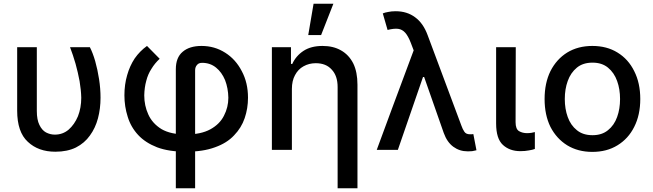

<svg xmlns="http://www.w3.org/2000/svg" viewBox="-20 -797 3472 1021"><path d="M71.3 -545.9Q97.7 -545.9 175.8 -545.9Q175.8 -460.9 175.8 -207Q175.8 -160.2 189.5 -132.8Q203.1 -104.5 224.6 -92.8Q247.1 -81.1 271.5 -81.1Q313.5 -81.1 344.7 -107.4Q376 -134.8 394.5 -178.7Q412.1 -223.6 412.1 -277.3Q411.1 -318.4 403.3 -365.2Q394.5 -412.1 381.8 -458Q368.2 -504.9 352.5 -545.9Q387.7 -545.9 458 -545.9Q473.6 -515.6 486.3 -471.7Q499 -426.8 506.8 -376Q514.6 -326.2 514.6 -277.3Q514.6 -219.7 501 -168Q487.3 -116.2 458 -76.2Q429.7 -36.1 383.8 -12.7Q337.9 9.8 274.4 9.8Q183.6 9.8 127.9 -43Q71.3 -94.7 71.3 -209Q71.3 -321.3 71.3 -545.9Z M915 204.1Q915 45.9 915 -428.7Q915 -491.2 951.2 -521.5Q987.3 -552.7 1051.8 -552.7Q1121.1 -552.7 1177.7 -516.6Q1233.4 -481.4 1265.6 -418.9Q1298.8 -357.4 1298.8 -277.3Q1298.8 -220.7 1281.2 -168.9Q1263.7 -117.2 1224.6 -77.1Q1186.5 -36.1 1123 -13.7Q1059.6 9.8 968.8 9.8Q877.9 9.8 815.4 -13.7Q752.9 -38.1 714.8 -79.1Q675.8 -121.1 659.2 -175.8Q641.6 -230.5 641.6 -290Q641.6 -347.7 656.2 -397.5Q669.9 -446.3 696.3 -486.3Q723.6 -525.4 761.7 -552.7Q784.2 -530.3 829.1 -484.4Q802.7 -460 785.2 -430.7Q766.6 -402.3 757.8 -367.2Q748 -332 747.1 -290Q747.1 -235.4 768.6 -188.5Q790 -140.6 838.9 -110.4Q887.7 -82 968.8 -82Q1048.8 -82 1098.6 -109.4Q1148.4 -136.7 1170.9 -181.6Q1194.3 -226.6 1194.3 -277.3Q1193.4 -328.1 1176.8 -371.1Q1159.2 -413.1 1128.9 -437.5Q1097.7 -462.9 1054.7 -462.9Q1036.1 -462.9 1027.3 -451.2Q1017.6 -440.4 1017.6 -422.9Q1017.6 -213.9 1017.6 204.1Q992.2 204.1 915 204.1Z M1532.2 -324.2Q1532.2 -243.2 1532.2 0Q1505.9 0 1425.8 0Q1425.8 -136.7 1425.8 -545.9Q1451.2 -545.9 1527.3 -545.9Q1527.3 -523.4 1527.3 -457Q1529.3 -457 1534.2 -457Q1553.7 -500 1593.8 -526.4Q1633.8 -552.7 1695.3 -552.7Q1752 -552.7 1793 -529.3Q1835 -505.9 1858.4 -460Q1880.9 -414.1 1880.9 -346.7Q1880.9 -163.1 1880.9 204.1Q1854.5 204.1 1775.4 204.1Q1775.4 70.3 1775.4 -334Q1775.4 -393.6 1744.1 -426.8Q1713.9 -460.9 1659.2 -460.9Q1623 -460.9 1593.8 -444.3Q1565.4 -428.7 1548.8 -397.5Q1532.2 -367.2 1532.2 -324.2ZM1619.1 -610.4Q1626 -651.4 1647.5 -777.3Q1673.8 -777.3 1752.9 -777.3Q1737.3 -735.4 1687.5 -610.4Q1670.9 -610.4 1619.1 -610.4Z M2466.8 7.8Q2423.8 7.8 2390.6 -16.6Q2357.4 -41 2339.8 -89.8Q2299.8 -202.1 2221.7 -426.8Q2212.9 -449.2 2184.6 -516.6Q2179.7 -530.3 2164.1 -570.3Q2150.4 -605.5 2134.8 -623Q2119.1 -640.6 2097.7 -643.6Q2075.2 -646.5 2041 -637.7Q2033.2 -667 2015.6 -725.6Q2026.4 -730.5 2043.9 -733.4Q2061.5 -737.3 2084 -737.3Q2144.5 -737.3 2187.5 -705.1Q2230.5 -673.8 2253.9 -610.4Q2313.5 -450.2 2433.6 -128.9Q2440.4 -109.4 2449.2 -96.7Q2458 -83 2478.5 -83Q2482.4 -83 2488.3 -83Q2494.1 -84 2497.1 -84Q2502.9 -55.7 2513.7 2Q2503.9 4.9 2491.2 6.8Q2480.5 7.8 2470.7 7.8Q2468.8 7.8 2466.8 7.8ZM1983.4 0Q2036.1 -144.5 2197.3 -576.2Q2210.9 -529.3 2252 -387.7Q2246.1 -387.7 2229.5 -387.7Q2196.3 -291 2095.7 0Q2067.4 0 1983.4 0Z M2618.2 -545.9Q2643.6 -545.9 2722.7 -545.9Q2722.7 -446.3 2721.7 -147.5Q2721.7 -110.4 2740.2 -99.6Q2758.8 -88.9 2783.2 -88.9Q2794.9 -88.9 2806.6 -90.8Q2818.4 -92.8 2824.2 -94.7Q2824.2 -64.5 2824.2 -4.9Q2811.5 0 2792 2.9Q2772.5 6.8 2747.1 6.8Q2690.4 6.8 2654.3 -26.4Q2618.2 -59.6 2618.2 -140.6Q2618.2 -275.4 2618.2 -545.9Z M3129.9 10.7Q3053.7 10.7 2996.1 -24.4Q2939.5 -59.6 2907.2 -122.1Q2876 -185.5 2876 -270.5Q2876 -355.5 2907.2 -418.9Q2939.5 -482.4 2996.1 -517.6Q3053.7 -552.7 3129.9 -552.7Q3207 -552.7 3263.7 -517.6Q3321.3 -482.4 3352.5 -418.9Q3384.8 -355.5 3384.8 -270.5Q3384.8 -185.5 3352.5 -122.1Q3321.3 -59.6 3263.7 -24.4Q3207 10.7 3129.9 10.7ZM3130.9 -78.1Q3180.7 -78.1 3212.9 -104.5Q3246.1 -130.9 3261.7 -174.8Q3277.3 -217.8 3277.3 -270.5Q3277.3 -323.2 3261.7 -366.2Q3246.1 -410.2 3212.9 -437.5Q3180.7 -463.9 3130.9 -463.9Q3080.1 -463.9 3047.9 -437.5Q3014.6 -410.2 2999 -366.2Q2983.4 -323.2 2983.4 -270.5Q2983.4 -217.8 2999 -174.8Q3014.6 -130.9 3047.9 -104.5Q3080.1 -78.1 3130.9 -78.1Z"/></svg>

Font: DeepSea
Style: Medium
Weight: 500
Designer: Stem
Version: Version 3.019;git-0a5106e0b